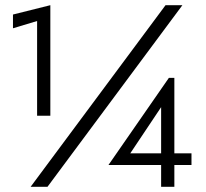

<svg xmlns="http://www.w3.org/2000/svg" viewBox="-20 -720 794 740"><path d="M618 -700 98 0H163L683 -700ZM30 -611 123 -639V-274H174V-700L30 -664ZM398 -84H718V-129H632H622H440ZM452 -84 601 -307V-112V-106V0H652V-420H631L398 -84Z"/></svg>

Font: Jost* Book
Style: Regular
Weight: 400
Version: Version 3.000